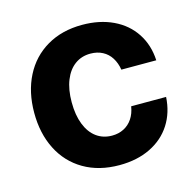

<svg xmlns="http://www.w3.org/2000/svg" viewBox="-86 -625 736 724"><g transform="rotate(-15 282.0 -263.0)"><path d="M34.7 -263.2Q34.7 -344.1 66.3 -406.2Q97.9 -468.3 156.8 -502.8Q215.6 -537.3 294.6 -537.3Q362.5 -537.3 415 -512.5Q467.5 -487.6 497.5 -441.9Q527.6 -396.1 530.6 -335.8H394.3Q390.1 -362.3 377.4 -382.5Q364.7 -402.7 344.1 -413.5Q323.5 -424.4 296.7 -424.4Q262.1 -424.4 236.2 -405.5Q210.3 -386.7 195.9 -350.9Q181.5 -315.1 181.5 -265.2Q181.5 -214.7 195.8 -178.6Q210 -142.5 235.9 -123.5Q261.8 -104.5 296.7 -104.5Q322.3 -104.5 342.7 -115Q363.2 -125.4 376.5 -145.2Q389.8 -164.9 394.3 -192.8H530.6Q527.2 -132.5 497.8 -86.6Q468.4 -40.7 416.3 -15.2Q364.2 10.3 295.2 10.3Q215.2 10.3 156.2 -24.2Q97.3 -58.7 66 -120.7Q34.7 -182.6 34.7 -263.2Z"/></g></svg>

Font: Pretendard Variable
Style: Regular
Weight: 400
Designer: Base glyphs from Inter by Rasmus Andersson; Hangul glyphs from Noto Sans CJK(Source Han Sans) by Jang Soo-young and Kang
Foundry: Kil Hyung-jin
Version: Version 1.100;FEAKit 1.0